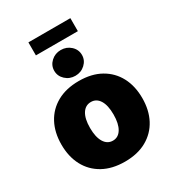

<svg xmlns="http://www.w3.org/2000/svg" viewBox="-215 -1029 1054 1161"><g transform="rotate(-30 312.5 -448.5)"><path d="M313 9.8Q224.1 9.8 160.6 -25.6Q97.2 -61 63.7 -124.3Q30.3 -187.5 30.3 -271.5Q30.3 -355.5 63.7 -418.7Q97.2 -481.9 160.6 -517.3Q224.1 -552.7 313 -552.7Q401.9 -552.7 464.8 -517.3Q527.8 -481.9 561.3 -418.7Q594.7 -355.5 594.7 -271.5Q594.7 -187.5 561.3 -124.3Q527.8 -61 464.8 -25.6Q401.9 9.8 313 9.8ZM313 -136.7Q351.1 -136.7 372.8 -172.6Q394.5 -208.5 394.5 -272.5Q394.5 -336.9 372.8 -371.6Q351.1 -406.2 313 -406.2Q274.4 -406.2 252.4 -371.6Q230.5 -336.9 230.5 -272.5Q230.5 -208.5 252.4 -172.6Q274.4 -136.7 313 -136.7ZM312.5 -589.8Q272.5 -589.8 244.1 -616.2Q215.8 -642.6 215.8 -679.7Q215.8 -717.3 244.1 -743.4Q272.5 -769.5 312.5 -769.5Q352.5 -769.5 380.9 -743.4Q409.2 -717.3 409.2 -679.7Q409.2 -642.6 380.9 -616.2Q352.5 -589.8 312.5 -589.8ZM459.5 -907.2V-816.4H166.5V-907.2Z"/></g></svg>

Font: Inter Black
Style: Regular
Weight: 900
Designer: Rasmus Andersson
Foundry: rsms
Version: Version 4.000;git-a52131595